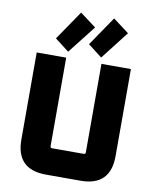

<svg xmlns="http://www.w3.org/2000/svg" viewBox="-101 -1040 903 1116"><g transform="rotate(10 350.0 -481.5)"><path d="M72 -176V-690H246V-168Q246 -157 257 -157H443Q454 -157 454 -168V-690H628V-176Q628 0 452 0H248Q72 0 72 -176ZM168 -790 286 -963 381 -892 251 -726ZM363 -790 481 -963 575 -892 446 -726Z"/></g></svg>

Font: Oxanium ExtraLight ExtraBold
Style: Regular
Weight: 800
Version: Version 2.000